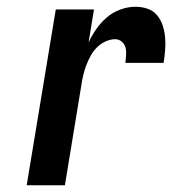

<svg xmlns="http://www.w3.org/2000/svg" viewBox="-20 -548 540 568"><path d="M59 0 145 -520H258L242 -422Q251 -442 264.5 -461.5Q278 -481 296 -496.5Q314 -512 336.5 -520Q359 -528 381 -528Q400 -528 417 -522Q434 -516 445 -502.5Q456 -489 461.5 -472Q467 -455 468.5 -436.5Q470 -418 468.5 -399.5Q467 -381 464 -362H351Q352 -373 353 -384.5Q354 -396 351.5 -406.5Q349 -417 340.5 -424.5Q332 -432 321 -432Q307 -432 292.5 -425.5Q278 -419 267 -408Q256 -397 248.5 -383.5Q241 -370 235.5 -355.5Q230 -341 226.5 -326.5Q223 -312 221 -298L172 0Z"/></svg>

Font: Iosevka Term Curly
Style: Bold Italic
Weight: 700
Italic angle: -9°
Designer: Belleve Invis
Foundry: Belleve Invis
Version: Version 32.3.0